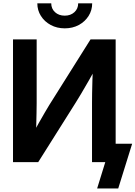

<svg xmlns="http://www.w3.org/2000/svg" viewBox="-20 -961 803 1138"><path d="M665.5 0H525.4V-351.6Q525.4 -371.6 525.9 -406.7Q526.4 -441.9 527.8 -488.8Q529.3 -535.6 532.2 -589.8L556.2 -571.8Q529.3 -523.4 504.6 -480.5Q480 -437.5 460.2 -404.3Q440.4 -371.1 427.7 -351.1L206.5 0H57.1V-727.5H197.3V-349.1Q197.3 -328.1 196.5 -289.6Q195.8 -251 194.6 -209.2Q193.4 -167.5 191.4 -135.7L176.3 -170.9Q192.4 -200.7 210.7 -233.2Q229 -265.6 245.4 -293.7Q261.7 -321.8 272 -338.4L516.6 -727.5H665.5ZM363.8 -793Q317.9 -793 281 -812.7Q244.1 -832.5 222.7 -866.2Q201.2 -899.9 201.2 -941.4H283.7Q283.7 -909.2 306.2 -888.7Q328.6 -868.2 363.8 -868.2Q398.4 -868.2 420.9 -888.7Q443.4 -909.2 443.4 -941.4H526.4Q526.4 -899.9 504.9 -866.2Q483.4 -832.5 446.8 -812.7Q410.2 -793 363.8 -793ZM555.7 156.2 604 0H565.4V-108.9H763.2L680.7 156.2Z"/></svg>

Font: Inter Cardless Display
Style: Bold
Weight: 700
Designer: Rasmus Andersson
Foundry: rsms
Version: Version 4.001;git-9221beed3